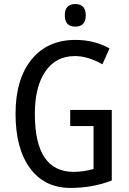

<svg xmlns="http://www.w3.org/2000/svg" viewBox="-20 -922 640 952"><path d="M328.1 -377H534.2V-26.9Q439 9.8 329.1 9.8Q201.2 9.8 129.2 -87.6Q57.1 -185.1 57.1 -357.9Q57.1 -529.3 136.2 -626.7Q215.3 -724.1 354 -724.1Q447.8 -724.1 522.9 -682.1L487.8 -603Q416.5 -644 351.1 -644Q257.3 -644 205.1 -568.1Q152.8 -492.2 152.8 -356.9Q152.8 -69.8 345.2 -69.8Q392.6 -69.8 443.8 -84V-296.9H328.1ZM353 -901.9Q405.3 -901.9 405.3 -846.2Q405.3 -790 353 -790Q301.3 -790 301.3 -846.2Q301.3 -901.9 353 -901.9Z"/></svg>

Font: Apple Sans Adjectives
Style: Regular
Weight: 400
Monospace: yes
Foundry: Apple Sans Adjectives
Version: Version 0.01